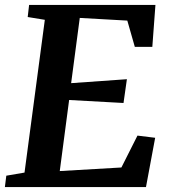

<svg xmlns="http://www.w3.org/2000/svg" viewBox="-27 -763 690 783"><path d="M-7.1 0 -1.3 -46.5 73 -59.2 155.8 -682.2 86 -693.6 91.7 -743H606.9L594.2 -571.9H522.8L492.2 -679L298.3 -689.9L263.1 -423.9L490.5 -440L476.7 -343L254.9 -355.2L216.7 -65.4L468.1 -80L533.6 -210L605.8 -201.1L568.3 0Z"/></svg>

Font: Merriweather 7pt Light
Style: Italic
Weight: 300
Italic angle: -7.8°
Designer: Eben Sorkin
Foundry: Eben Sorkin
Version: Version 2.200;gftools[0.9.31]